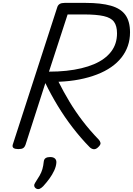

<svg xmlns="http://www.w3.org/2000/svg" viewBox="-20 -1018 920 1329"><path d="M107 14Q85 14 74.5 7Q64 0 68 -16L377 -970Q382 -984 394 -991Q406 -998 428 -998H572Q679 -998 747.5 -978.5Q816 -959 848 -914.5Q880 -870 880 -794Q880 -744 865 -700.5Q850 -657 821 -620Q792 -583 749.5 -553.5Q707 -524 651.5 -502.5Q596 -481 529.5 -468Q463 -455 385 -452Q420 -382 461 -314Q502 -246 552 -180.5Q602 -115 664 -51Q672 -43 675.5 -29.5Q679 -16 656 4Q641 17 626.5 14.5Q612 12 600 0Q541 -60 484.5 -133Q428 -206 379.5 -286Q331 -366 294 -443L156 -14Q151 0 140.5 7Q130 14 107 14ZM319 -522Q383 -522 439 -528Q495 -534 543 -545.5Q591 -557 630 -573.5Q669 -590 699 -612Q729 -634 749.5 -661Q770 -688 780 -719.5Q790 -751 790 -787Q790 -838 769.5 -866.5Q749 -895 698.5 -906.5Q648 -918 559 -918H448ZM230 287Q218 279 217 268Q216 257 224 246Q242 219 254.5 197Q267 175 273.5 152.5Q280 130 283 100Q285 83 296.5 76Q308 69 327 69Q350 69 361 80Q372 91 370 110Q368 135 355 163Q342 191 322 218.5Q302 246 279 271Q266 284 254.5 289Q243 294 230 287Z"/></svg>

Font: Playwrite AU VIC
Style: Regular
Weight: 400
Designer: Veronika Burian, José Scaglione
Foundry: TypeTogether
Version: Version 1.002